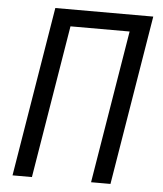

<svg xmlns="http://www.w3.org/2000/svg" viewBox="-53 -781 705 828"><g transform="rotate(5 300.0 -367.5)"><path d="M32 0 153 -735H577L456 0H372L481 -662H225L116 0Z"/></g></svg>

Font: Iosevka Aile Oblique
Style: Regular
Weight: 400
Italic angle: -9°
Designer: Belleve Invis
Foundry: Belleve Invis
Version: Version 31.1.0; ttfautohint (v1.8.4)